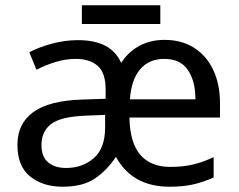

<svg xmlns="http://www.w3.org/2000/svg" viewBox="-20 -697 904 727"><path d="M603 -546Q668 -546 715 -516Q762 -486 787.5 -432Q813 -378 813 -306V-252H470Q472 -156 511.5 -110.5Q551 -65 625 -65Q674 -65 712.5 -74.5Q751 -84 789 -102V-25Q749 -7 710.5 1.5Q672 10 622 10Q481 10 419 -103Q384 -51 338.5 -20.5Q293 10 216 10Q143 10 94.5 -28.5Q46 -67 46 -149Q46 -229 106 -272.5Q166 -316 290 -320L380 -323V-357Q380 -422 349.5 -448Q319 -474 268 -474Q228 -474 189.5 -462Q151 -450 118 -433L91 -499Q126 -518 176 -531.5Q226 -545 275 -545Q337 -545 377.5 -524.5Q418 -504 439 -459Q465 -500 507 -523Q549 -546 603 -546ZM602 -474Q544 -474 510.5 -434.5Q477 -395 472 -321H720Q720 -390 691.5 -432Q663 -474 602 -474ZM378 -262 303 -259Q209 -255 173 -227Q137 -199 137 -148Q137 -103 162.5 -82Q188 -61 230 -61Q293 -61 335.5 -98.5Q378 -136 378 -214ZM587 -677V-606H290V-677Z"/></svg>

Font: BC Sans
Style: Regular
Weight: 400
Designer: Monotype Design Team
Province of B.C.
Foundry: Monotype Imaging Inc.
Version: Version 2.000;GOOG;noto-source:20170915:90ef993387c0